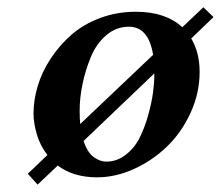

<svg xmlns="http://www.w3.org/2000/svg" viewBox="-20 -476 605 526"><path d="M537.1 -456.1 564.9 -429.2 503.9 -370.6Q526.9 -332 526.9 -278.8Q526.9 -221.2 502.2 -167.2Q477.5 -113.3 438 -75Q398.4 -36.6 347.7 -13.4Q296.9 9.8 246.1 9.8Q180.7 9.8 138.2 -22.5L83 29.8L56.2 0L109.9 -51.3Q89.8 -77.1 80.8 -108.4Q71.8 -139.6 71.8 -165Q71.8 -201.7 83.3 -240.2Q94.7 -278.8 118.7 -315.2Q142.6 -351.6 175.3 -380.4Q208 -409.2 253.9 -426.5Q299.8 -443.8 352.1 -443.8Q433.6 -443.8 479.5 -401.4ZM399.4 -325.7Q387.2 -402.8 333 -402.8Q298.3 -402.8 271.2 -379.6Q244.1 -356.4 229 -320.1Q213.9 -283.7 206.1 -245.8Q198.2 -208 198.2 -172.9Q198.2 -153.3 199.7 -136.2ZM402.8 -274.9 209 -89.8Q219.7 -57.6 237.1 -45.4Q254.4 -33.2 271 -33.2Q300.3 -33.2 324.5 -52Q348.6 -70.8 362.5 -98.6Q376.5 -126.5 386 -160.6Q395.5 -194.8 399.2 -222.4Q402.8 -250 402.8 -272Z"/></svg>

Font: Linux Libertine G
Style: Bold Italic
Weight: 700
Italic angle: -11.5°
Designer: Philipp H. Poll
Foundry: Philipp H. Poll
Version: Version 4.1.0